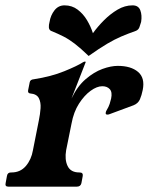

<svg xmlns="http://www.w3.org/2000/svg" viewBox="-47 -697 555 717"><path d="M-16 0Q-29 0 -26 -13L-21 -40Q-19 -53 -6 -53H-4Q29 -53 49.5 -77Q70 -101 76 -136L98 -247Q103 -271 104.5 -293Q106 -315 98 -330.5Q90 -346 66 -348Q56 -349 58 -360L64 -390Q66 -400 79 -401Q144 -411 193 -431Q242 -451 262 -464Q267 -467 270 -467H271Q273 -467 273 -465L220 -329Q242 -375 273 -401.5Q304 -428 335.5 -439.5Q367 -451 393 -451Q442 -451 468.5 -428.5Q495 -406 486 -361Q482 -341 475.5 -326Q469 -311 452 -304L363 -271Q360 -270 358.5 -269.5Q357 -269 354 -269Q346 -269 348 -277Q348 -279 349 -281Q350 -283 351 -285Q359 -298 362.5 -309Q366 -320 368 -329Q373 -353 363 -364Q353 -375 335 -375Q315 -375 291.5 -358Q268 -341 248 -310Q228 -279 220 -235L200 -136Q194 -101 205.5 -77Q217 -53 249 -53H250Q264 -53 262 -40L257 -13Q254 0 240 0ZM300 -573Q318 -598 341.5 -621.5Q365 -645 392 -661Q419 -677 448 -677Q470 -677 477 -658.5Q484 -640 480 -615Q477 -604 473.5 -595Q470 -586 461 -582Q430 -571 405.5 -560.5Q381 -550 353 -533.5Q325 -517 284 -488Q254 -517 232.5 -533.5Q211 -550 190.5 -560.5Q170 -571 143 -582Q136 -586 135.5 -595Q135 -604 138 -615Q142 -640 156.5 -658.5Q171 -677 194 -677Q222 -677 243 -661Q264 -645 278 -621.5Q292 -598 300 -573Z"/></svg>

Font: Young Serif Light
Style: Italic
Weight: 300
Italic angle: -10.979°
Designer: Bastien Sozeau
Foundry: NBR — Bastien Sozeau
Version: Version 5.001